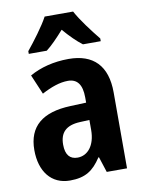

<svg xmlns="http://www.w3.org/2000/svg" viewBox="-87 -832 682 904"><g transform="rotate(-10 254.0 -380.5)"><path d="M326 -771H190C168 -729 118 -663 86 -624V-611H172C198 -631 227 -661 258 -696C288 -661 317 -632 345 -611H430V-624C396 -666 350 -726 326 -771ZM266 -555C194 -555 130 -538 79 -509L119 -415C164 -439 206 -454 245 -454C289 -454 312 -425 312 -363V-338L236 -335C103 -330 33 -274 33 -160C33 -58 85 10 174 10C248 10 286 -16 324 -74H327L351 0H448V-363C448 -491 384 -555 266 -555ZM313 -255V-207C313 -133 276 -90 228 -90C192 -90 171 -112 171 -162C171 -218 199 -250 268 -253Z"/></g></svg>

Font: Noto Sans Display SemiCondensed
Style: Bold
Weight: 700
Width: 4
Designer: Monotype Design Team
Foundry: Monotype Imaging Inc.
Version: Version 1.900